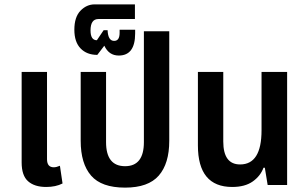

<svg xmlns="http://www.w3.org/2000/svg" viewBox="-20 -846 1404 878"><path d="M191 9Q235 9 266 -7L254 -88Q238 -81 226 -81Q195 -81 195 -118V-517H79V-103Q79 -43 108.5 -17Q138 9 191 9Z M552 12Q658 12 706 -43Q754 -98 754 -202V-703H638V-196Q638 -86 552 -86Q465 -86 465 -196V-517H349V-202Q349 -98 396.5 -43Q444 12 552 12Z M523 -592Q598 -592 598 -693V-710H527V-696Q527 -659 502 -659Q474 -659 472 -708H454L423 -662Q394 -662 394 -707Q394 -759 430 -759H597V-826H413Q376 -826 348 -797Q320 -768 320 -710Q320 -654 348.5 -624.5Q377 -595 425 -595L457 -637Q478 -592 523 -592Z M1042 9Q1100 9 1135.5 -16Q1171 -41 1185 -79H1191L1204 0H1293V-517H1176V-250Q1176 -94 1078 -94Q1001 -94 1001 -199V-517H885V-181Q885 9 1042 9Z"/></svg>

Font: Noto Sans Thai UI Condensed Semi
Style: Regular
Weight: 600
Width: 3
Designer: Monotype Design Team
Foundry: Monotype Imaging Inc.
Version: Version 1.901